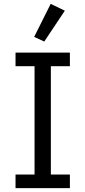

<svg xmlns="http://www.w3.org/2000/svg" viewBox="-20 -969 440 989"><path d="M60 0V-70H158V-628H60V-698H340V-628H242V-70H340V0ZM208 -755 156 -779 241 -949 314 -914Z"/></svg>

Font: IBM Plex Sans
Style: Regular
Weight: 400
Designer: Mike Abbink, Paul van der Laan, Pieter van Rosmalen
Foundry: Bold Monday
Version: Version 3.005